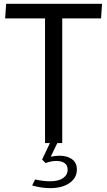

<svg xmlns="http://www.w3.org/2000/svg" viewBox="-20 -748 561 1004"><path d="M215.5 -651.8H6.9L12.2 -728H513.7L508.4 -651.8H305.5V0H215.5ZM242.3 235.8Q219.2 235.8 195.1 232.1Q171 228.4 148.2 222L163.4 190.5Q182.6 194.7 202.7 197.3Q222.7 199.9 241 199.9Q286.5 199.9 310.1 183.2Q333.7 166.4 333.7 139.4Q333.7 115.5 317.5 104.6Q301.3 93.7 274.7 93.6Q248.1 93.5 218.4 104.6L200.1 86.2L241.2 0H279.8L245.1 71.7Q283.2 63.3 314.2 68.1Q345.2 72.8 363.6 90.3Q382 107.8 382 137.7Q382 182.6 343.4 209.2Q304.8 235.8 242.3 235.8Z"/></svg>

Font: Murecho Thin
Style: Regular
Weight: 100
Designer: Neil Summerour
Foundry: Positype
Version: Version 1.010